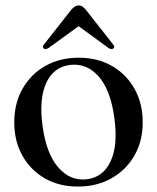

<svg xmlns="http://www.w3.org/2000/svg" viewBox="-20 -676 578 707"><path d="M270.5 -463.5Q339.5 -463.5 392.2 -433.2Q445 -403 475.2 -349.2Q505.5 -295.5 505.5 -225Q505.5 -156.5 475 -103.2Q444.5 -50 390.5 -19.5Q336.5 11 266.5 11Q198 11 145.2 -19.2Q92.5 -49.5 62.5 -102.8Q32.5 -156 32.5 -226Q32.5 -295 62.8 -348.8Q93 -402.5 146.5 -433Q200 -463.5 270.5 -463.5ZM300 -16Q359.5 -23 387.2 -81.8Q415 -140.5 401 -242.5Q387 -345 343.2 -394.5Q299.5 -444 238 -437Q177 -429.5 150 -370.2Q123 -311 137 -210Q151 -109 195.2 -58.8Q239.5 -8.5 300 -16ZM397.5 -497.5Q390.5 -492 379.5 -499.5L269.5 -579.5L159 -499.5Q148 -492.5 141 -497.5Q134 -503 142.5 -513L242 -639.5Q255.5 -656 269.5 -656Q278 -656 283.8 -651.8Q289.5 -647.5 296.5 -639.5L396 -513Q404.5 -503 397.5 -497.5Z"/></svg>

Font: Fraunces 72pt
Style: Regular
Weight: 400
Version: Version 1.000;[0bf87f6ff]